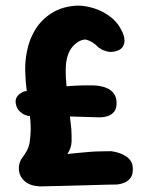

<svg xmlns="http://www.w3.org/2000/svg" viewBox="-20 -666 530 686"><path d="M123 0Q88.2 -1.8 69.6 -17.4Q51 -33 48 -54.8Q45 -76.5 54.8 -95.5Q68.8 -114.5 75.9 -127.4Q83 -140.2 85.9 -157.1Q88.8 -174 89.8 -203Q89.8 -233 85.1 -267.6Q80.5 -302.2 75.8 -338.4Q71 -374.5 70.1 -410.9Q69.2 -447.2 76 -480.5Q83.2 -522 105 -558.6Q126.8 -595.2 164.9 -619.4Q203 -643.5 256.5 -646Q285.5 -646 317 -636Q348.5 -626 375.8 -604.9Q403 -583.8 418.2 -549.5Q418.2 -549.5 421.4 -541.1Q424.5 -532.8 424.9 -520.9Q425.2 -509 418.1 -498.1Q411 -487.2 391.2 -482.2Q375 -478.8 361.1 -482.5Q347.2 -486.2 339 -491.9Q330.8 -497.5 330.8 -497.5Q322.2 -507 310.9 -514.1Q299.5 -521.2 288 -524.5Q277.2 -525.8 263.9 -519Q250.5 -512.2 238.9 -498.8Q227.2 -485.2 221.5 -465.5Q215.2 -446.8 214.8 -418.9Q214.2 -391 217.8 -357.1Q221.2 -323.2 226 -284.8Q230.8 -246.2 234.8 -205.2Q236.2 -183.8 235.8 -160.5Q235.2 -137.2 220.8 -115.8Q249.8 -118.8 268.2 -120.5Q286.8 -122.2 302 -123.5Q317.2 -124.8 334.2 -125.1Q351.2 -125.5 377.2 -125.8Q377.2 -125.8 385 -124.5Q392.8 -123.2 404.4 -119.8Q416 -116.2 427.5 -109.4Q439 -102.5 446.8 -91.5Q454.5 -80.5 454.5 -63.5Q455.2 -42.5 446.8 -31Q438.2 -19.5 426.8 -14.5Q415.2 -9.5 406.8 -8.1Q398.2 -6.8 398.2 -6.8Q386.2 -6.8 355.8 -6Q325.2 -5.2 284.8 -4Q244.2 -2.8 201.5 -1.8Q158.8 -0.8 123 0ZM80.5 -251.8Q79 -251.8 69.4 -255.5Q59.8 -259.2 50 -268.5Q40.2 -277.8 36.8 -294Q34.2 -306.8 38.2 -315.5Q42.2 -324.2 49.2 -329.5Q56.2 -334.8 61.6 -337.1Q67 -339.5 67 -339.5Q98.5 -345.2 139.5 -350.1Q180.5 -355 225.8 -358.4Q271 -361.8 313.8 -360.8Q313.8 -360.8 321.9 -360.4Q330 -360 342.2 -357.5Q354.5 -355 366.6 -348.9Q378.8 -342.8 387.2 -331Q395.8 -319.2 396.5 -300.5Q397.2 -278.5 387.9 -267.1Q378.5 -255.8 365.9 -251.6Q353.2 -247.5 343.9 -247.1Q334.5 -246.8 334.5 -246.8Q292.2 -248 245.6 -249.4Q199 -250.8 156.1 -251.8Q113.2 -252.8 80.5 -251.8Z"/></svg>

Font: Sour Gummy Black
Style: Regular
Weight: 900
Version: Version 1.000